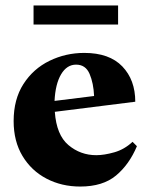

<svg xmlns="http://www.w3.org/2000/svg" viewBox="-20 -669 544 704"><path d="M274 15Q206 15 150.5 -14Q95 -43 62.5 -97Q30 -151 30 -225Q30 -305 66 -361Q102 -417 161.5 -446Q221 -475 289 -475Q381 -475 428.5 -425.5Q476 -376 476 -296L181 -259Q187 -174 231 -137Q275 -100 333 -100Q362 -100 399 -110.5Q436 -121 466 -149L482 -133Q454 -66 405.5 -25.5Q357 15 274 15ZM259 -432Q225 -432 204 -396.5Q183 -361 180 -299L325 -317Q323 -364 308.5 -398Q294 -432 259 -432ZM103 -649H413V-579H103Z"/></svg>

Font: Bona Nova SC
Style: Bold
Weight: 700
Designer: Mateusz Machalski
Foundry: Capitalics
Version: Version 4.001; ttfautohint (v1.8.4.7-5d5b)